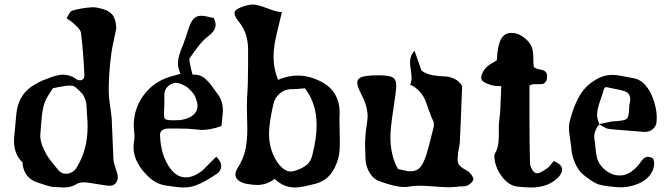

<svg xmlns="http://www.w3.org/2000/svg" viewBox="-20 -831 2956 851"><path d="M495.1 -704.1Q495.1 -738.3 482.4 -759.5Q469.7 -780.8 439 -790Q405.3 -799.8 389.2 -798.8Q341.8 -795.9 300.8 -784.2Q295.4 -782.2 291.3 -776.9Q287.1 -771.5 282.5 -762.7Q277.8 -753.9 274.9 -750Q277.8 -747.6 286.6 -742.2Q295.4 -736.8 298.8 -733.9Q302.7 -730 314.2 -719.5Q325.7 -709 331.5 -701.4Q337.4 -693.8 338.9 -686Q349.1 -605.5 354 -498Q354 -475.1 334 -475.1Q325.2 -475.1 318.8 -480Q292 -500 259.8 -500Q239.3 -500 210.9 -490.2Q187 -481.9 169.4 -474.6Q151.9 -467.3 132.1 -455.3Q112.3 -443.4 98.6 -429.9Q85 -416.5 73.7 -397Q62.5 -377.4 57.1 -354Q54.2 -341.3 52.5 -326.7Q50.8 -312 49.3 -292.5Q47.9 -272.9 46.9 -265.1Q42 -217.8 42 -208Q42 -146.5 80.1 -110.8V-104Q87.4 -43 144 -22.9Q193.8 -5.4 210.9 -2.9Q259.3 0 261.2 0Q297.4 0 320.8 -16.1Q330.6 -22.9 356.9 -22.9Q373.5 -21.5 408.4 -15.4Q443.4 -9.3 461.9 -7.8Q480 -6.3 491 -17.3Q502 -28.3 502 -45.9Q502 -51.3 500 -61Q498 -68.4 491 -89.6Q483.9 -110.8 482.9 -122.1Q481.4 -152.3 479 -213.4Q476.6 -274.4 475.1 -305.2Q474.1 -319.8 468 -361.3Q461.9 -402.8 461.9 -425.8Q461.9 -506.3 472.2 -584Q474.1 -602.1 478 -621.6Q481.9 -641.1 487.3 -666.5Q492.7 -691.9 495.1 -704.1ZM158.2 -228Q159.7 -242.7 161.6 -272Q163.6 -301.3 166 -321.5Q168.5 -341.8 172.9 -359.9Q174.8 -369.1 179.7 -380.6Q184.6 -392.1 188.5 -398.9Q192.4 -405.8 201.4 -419.7Q210.4 -433.6 212.9 -438L214.8 -439.9Q219.2 -440.9 239.7 -445.1Q260.3 -449.2 272.9 -450.7Q285.6 -452.1 298.8 -451.2Q304.2 -451.2 310.3 -447.3Q316.4 -443.4 324.5 -435.3Q332.5 -427.2 335.9 -424.8Q347.7 -414.1 354.2 -398.9Q360.8 -383.8 362.3 -373.3Q363.8 -362.8 364.5 -342Q365.2 -321.3 366.2 -314Q368.2 -298.8 368.2 -269Q368.2 -165.5 318.8 -86.9Q311.5 -74.7 299.1 -67.9Q286.6 -61 272.9 -61Q250 -61 237.8 -78.1Q213.4 -106.9 199.5 -125.7Q185.5 -144.5 172.6 -172.9Q159.7 -201.2 158.2 -228Z M938.5 -136.2Q928.2 -126.5 918 -116.2Q907.7 -106 896.2 -94.2Q884.8 -82.5 878.4 -76.2Q839.4 -44.9 803.7 -44.9Q763.7 -44.9 735.8 -83Q692.9 -140.1 689.5 -229Q688 -245.6 698.5 -253.4Q709 -261.2 725.6 -261.2H773.4Q816.9 -261.2 843.8 -257.8Q873 -254.9 874.5 -254.9Q911.1 -254.9 961.4 -272Q961.9 -278.8 964.8 -303.7Q967.8 -328.6 967.8 -341.8Q967.8 -383.8 944.8 -414.1Q939 -421.4 927.7 -437.5Q916.5 -453.6 908.9 -462.4Q901.4 -471.2 889.9 -481.7Q878.4 -492.2 864.5 -496.6Q850.6 -501 833.5 -500Q823.7 -535.2 821.8 -549.8Q821.8 -550.3 820.3 -558.1Q818.8 -565.9 819.1 -566.9Q819.3 -567.9 820.8 -573.2Q823.2 -576.7 831.3 -588.1Q839.4 -599.6 842.5 -604Q845.7 -608.4 853.3 -618.4Q860.8 -628.4 865.5 -634Q870.1 -639.6 877.2 -647.2Q884.3 -654.8 890.9 -660.6Q897.5 -666.5 904.8 -671.9Q935.5 -695.3 935.5 -721.2Q935.5 -732.9 927.7 -751Q887.7 -761.2 871.6 -761.2Q850.1 -761.2 837.2 -746.6Q824.2 -731.9 813.5 -696.8Q811.5 -690.9 804 -667.7Q796.4 -644.5 791.5 -632.8Q768.6 -580.6 768.6 -550.8Q768.6 -530.3 779.8 -503.9L734.4 -491.2Q659.7 -468.3 615.7 -407.7Q571.8 -347.2 572.8 -270Q572.8 -264.2 575 -244.1Q577.1 -224.1 575.7 -213.9Q571.8 -197.8 571.8 -179.2Q571.8 -106.4 646.5 -40Q676.8 -14.6 713.4 -8.8Q771.5 0 792.5 0Q813.5 0 829.6 -3.9Q871.6 -13.2 943.4 -62Q960.4 -75.7 960.4 -95.2Q960.4 -115.7 938.5 -136.2ZM747.6 -297.9Q716.3 -297.9 710.7 -304.7Q705.1 -311.5 707.5 -345.2Q708.5 -354 708.5 -371.1V-414.1Q710.4 -435.1 723.9 -448Q737.3 -460.9 756.8 -463.9Q778.3 -464.8 809.6 -444.8Q838.9 -419.4 845.7 -400.9Q855.5 -375.5 855.5 -362.8Q855.5 -338.9 838.6 -323.2Q821.8 -307.6 790.5 -300.8Q784.7 -299.3 778.1 -298.8Q771.5 -298.3 762.2 -298.3Q752.9 -298.3 747.6 -297.9Z M1197.3 -38.1Q1236.8 0 1287.6 0Q1298.3 0 1311.3 -2Q1324.2 -3.9 1333.5 -5.9Q1342.8 -7.8 1357.9 -11.7Q1373 -15.6 1380.4 -17.1Q1443.4 -34.2 1470.2 -103Q1483.9 -135.7 1485.4 -169.9Q1485.4 -175.8 1485.8 -186.5Q1486.3 -197.3 1486.3 -203.1Q1486.3 -213.4 1485.1 -264.6Q1483.9 -315.9 1485.4 -326.2Q1486.8 -375 1465.6 -411.9Q1444.3 -448.7 1401.4 -470.2Q1349.6 -496.1 1299.3 -496.1Q1256.8 -496.1 1212.4 -477.1Q1192.4 -525.4 1192.4 -579.1Q1192.4 -607.9 1197.5 -637.7Q1202.6 -667.5 1214.4 -714.8Q1226.1 -762.2 1229.5 -776.9Q1206.1 -777.8 1164.1 -794.4Q1122.1 -811 1098.6 -811Q1088.9 -811 1066.4 -805.2Q1041.5 -797.4 1030.5 -790Q1019.5 -782.7 1019.5 -772Q1019.5 -757.3 1041.5 -731Q1079.6 -683.1 1079.6 -609.9V-549.8Q1079.6 -455.1 1075.2 -398.9Q1074.2 -385.7 1074.2 -358.9Q1074.2 -342.8 1075.2 -310.1Q1076.2 -277.3 1076.2 -259.8Q1076.2 -208.5 1067.6 -167.2Q1059.1 -126 1034.2 -87.9Q1023.4 -71.3 1023.4 -58.1Q1023.4 -42 1037.1 -31Q1050.8 -20 1074.2 -16.1Q1101.1 -11.2 1119.6 -11.2Q1162.6 -11.2 1197.3 -38.1ZM1331.5 -439.9Q1336.4 -434.1 1338.4 -430.2Q1383.3 -366.2 1383.3 -275.9Q1383.3 -219.2 1364.3 -143.1Q1357.4 -114.3 1338.1 -99.1Q1318.8 -84 1287.6 -74.2Q1275.4 -70.8 1268.6 -70.8Q1238.3 -70.8 1208.5 -112.8Q1172.4 -168 1172.4 -238.8Q1172.4 -284.2 1191.4 -368.2Q1198.2 -399.4 1222.2 -418.5Q1246.1 -437.5 1282.2 -436Q1290.5 -435.5 1331.5 -439.9Z M1817.4 -606Q1797.4 -585.9 1797.4 -554.2Q1797.4 -542.5 1800.8 -520Q1804.2 -497.6 1804.2 -486.8Q1804.2 -468.3 1797.4 -456.1Q1823.7 -444.3 1841.3 -423.6Q1858.9 -402.8 1866.2 -383.5Q1873.5 -364.3 1883.3 -335.9Q1893.1 -307.6 1901.4 -292Q1903.3 -284.2 1903.3 -280.8Q1903.3 -274.9 1901.4 -265.1Q1879.9 -177.7 1870.1 -146Q1856.9 -105.5 1841.6 -88.6Q1826.2 -71.8 1799.3 -71.8Q1782.7 -71.8 1744.1 -82Q1710.4 -141.6 1710.4 -222.2Q1710.4 -260.7 1721.4 -333.3Q1732.4 -405.8 1733.4 -416Q1733.9 -421.4 1735.1 -433.8Q1736.3 -446.3 1736.3 -451.2Q1736.3 -477.1 1723.1 -486.3Q1710 -495.6 1671.4 -497.1H1644.5Q1600.6 -496.1 1582 -489.3Q1563.5 -482.4 1563.5 -463.9Q1563.5 -446.8 1584.5 -407.2Q1609.4 -357.4 1609.4 -314Q1609.4 -304.2 1605.5 -277.8Q1598.1 -232.9 1598.1 -184.1Q1598.1 -164.1 1600.1 -122.1Q1603 -90.8 1618.2 -65.2Q1633.3 -39.6 1659.2 -28.8Q1731 -2 1773.4 -2Q1785.2 -2 1798.3 -4.9Q1822.3 -7.8 1844.2 -7.8Q1865.2 -7.8 1907.5 -4.4Q1949.7 -1 1970.2 -1Q1980 -1 2006.3 -2.9Q2007.8 -2.9 2010.7 -3.9Q2013.7 -4.9 2015.1 -4.9H2031.2Q2041.5 -4.9 2046.4 -6.8Q2058.1 -10.7 2068.1 -20.3Q2078.1 -29.8 2078.1 -38.1Q2078.1 -43.9 2071 -54Q2064 -64 2056.2 -70.8Q2027.3 -86.4 2017.8 -96.4Q2008.3 -106.4 2008.3 -124Q2008.3 -130.4 2010.3 -152.8Q2011.2 -158.2 2013.7 -171.1Q2016.1 -184.1 2017.3 -193.8Q2018.6 -203.6 2018.6 -211.9Q2021 -251.5 2028.3 -449.2Q2015.1 -472.7 1991.9 -482.7Q1968.8 -492.7 1946.8 -492.7Q1924.8 -492.7 1896.5 -498Q1868.2 -503.4 1848.1 -518.1Q1843.3 -530.8 1817.4 -606Z M2182.1 -564Q2177.2 -560.5 2168.2 -555.4Q2159.2 -550.3 2154.1 -546.9Q2148.9 -543.5 2142.6 -538.6Q2136.2 -533.7 2131.8 -528.8Q2112.8 -504.4 2112.8 -484.9Q2112.8 -466.8 2159.7 -453.1Q2166.5 -451.2 2174.1 -450.4Q2181.6 -449.7 2189.9 -449.7Q2198.2 -449.7 2201.7 -449.2Q2200.7 -431.6 2199.7 -398.9Q2198.7 -366.2 2197.3 -342.5Q2195.8 -318.8 2192.9 -297.9Q2190.9 -286.6 2190.9 -264.2V-228Q2190.9 -176.8 2172.9 -148.9Q2170.9 -143.1 2170.9 -138.2Q2170.9 -136.7 2171.4 -132.8Q2171.9 -128.9 2171.9 -127Q2177.2 -83 2206.8 -45.7Q2236.3 -8.3 2272.9 -3.9Q2313 0 2334 0Q2414.1 0 2458 -48.8Q2471.7 -66.4 2471.7 -79.1Q2471.7 -102.1 2434.1 -117.2Q2431.2 -113.8 2425.3 -106Q2419.4 -98.1 2414.6 -93Q2409.7 -87.9 2404.8 -85Q2369.1 -58.6 2355 -64Q2345.2 -66.9 2337.2 -82Q2329.1 -97.2 2329.1 -109.9Q2326.7 -194.8 2326.7 -314.9V-451.2Q2334.5 -458 2353 -458Q2355.5 -458 2363 -457.8Q2370.6 -457.5 2373.8 -457.8Q2377 -458 2383.1 -458.7Q2389.2 -459.5 2392.1 -461.9Q2395 -464.4 2398.4 -468.3Q2401.9 -472.2 2403.3 -478.8Q2404.8 -485.4 2404.8 -494.1Q2404.8 -506.3 2397.5 -513.2Q2390.1 -520 2380.9 -521.5Q2371.6 -522.9 2360.8 -526.1Q2350.1 -529.3 2345.7 -535.2Q2344.2 -545.9 2344 -567.6Q2343.8 -589.4 2341.6 -604.5Q2339.4 -619.6 2333 -630.9Q2322.8 -649.4 2301.5 -665.3Q2280.3 -681.2 2260.7 -684.1Q2255.9 -685.1 2247.1 -685.1Q2214.8 -685.1 2200 -656.5Q2185.1 -627.9 2182.1 -564Z M2677.7 -259.8Q2671.4 -260.7 2664.6 -263.9Q2657.7 -267.1 2649.2 -272.2Q2640.6 -277.3 2635.7 -279.8Q2613.8 -253.4 2613.8 -223.1Q2613.8 -212.9 2616.7 -201.2Q2617.7 -195.3 2619.6 -172.9Q2621.6 -150.4 2624.5 -138.2Q2631.8 -103 2661.9 -78.1Q2691.9 -53.2 2727.5 -53.2Q2772 -53.2 2812.5 -103Q2814 -105 2818.4 -111.1Q2822.8 -117.2 2824.5 -119.1Q2826.2 -121.1 2830.1 -125.5Q2834 -129.9 2836.9 -131.6Q2839.8 -133.3 2844 -134.8Q2848.1 -136.2 2852.5 -136.2Q2855.5 -136.2 2868.7 -131.8Q2879.4 -127.4 2879.4 -106.9Q2879.4 -84 2865.7 -62Q2846.7 -31.7 2804.9 -15.1Q2763.2 1.5 2722.7 -1Q2717.8 -1.5 2699.7 -2.9Q2681.6 -4.4 2674.3 -5.4Q2667 -6.3 2653.3 -8.8Q2639.6 -11.2 2629.4 -15.1Q2619.1 -19 2609.4 -24.9Q2563 -54.7 2548.3 -74.2Q2514.6 -121.6 2511.7 -181.2Q2510.7 -192.4 2506.1 -220.7Q2501.5 -249 2501.5 -264.2Q2501.5 -279.3 2506.3 -297.9Q2515.1 -330.1 2523.2 -351.8Q2531.2 -373.5 2544.7 -399.2Q2558.1 -424.8 2577.9 -444.8Q2597.7 -464.8 2624.5 -480Q2656.7 -499 2693.4 -499Q2708 -499 2724.4 -496.3Q2740.7 -493.7 2760 -489.5Q2779.3 -485.4 2790.5 -483.9Q2836.9 -474.6 2866.7 -413.1Q2893.1 -354 2890.6 -298.8Q2890.6 -274.9 2875.7 -260.5Q2860.8 -246.1 2836.4 -246.1Q2835 -246.1 2831.8 -246.6Q2828.6 -247.1 2826.7 -247.1Q2806.6 -249 2755.6 -252.7Q2704.6 -256.3 2677.7 -259.8ZM2656.7 -436Q2654.3 -424.8 2640.4 -385.3Q2626.5 -345.7 2626.5 -323.2Q2626.5 -301.8 2636.7 -280.8Q2643.6 -282.2 2659.9 -286.1Q2676.3 -290 2688.2 -292Q2700.2 -293.9 2711.4 -293.9Q2750 -296.9 2758.5 -304.9Q2767.1 -313 2768.6 -350.1Q2768.6 -365.2 2770.5 -372.1Q2773.4 -380.9 2773.4 -390.1Q2773.4 -416.5 2751.5 -425.8Q2731 -433.1 2667.5 -444.8Q2661.6 -446.3 2656.7 -436Z"/></svg>

Font: Sonetni venez
Style: Regular
Weight: 400
Designer: Alja Herlah
Foundry: Type Salon
Version: Version 1.000;hotconv 1.0.109;makeotfexe 2.5.65596